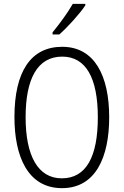

<svg xmlns="http://www.w3.org/2000/svg" viewBox="-20 -967 642 997"><path d="M423 -939V-947H358C331 -900 293 -848 253 -799V-788H288C331 -826 394 -895 423 -939ZM547 -358C547 -572 472 -724 303 -724C140 -724 55 -595 55 -359C55 -157 123 10 302 10C478 10 547 -153 547 -358ZM113 -358C113 -557 174 -673 303 -673C426 -673 488 -562 488 -358C488 -154 428 -41 301 -41C177 -41 113 -158 113 -358Z"/></svg>

Font: Noto Sans Hebrew Condensed Light
Style: Regular
Weight: 300
Width: 3
Designer: Monotype Design Team
Foundry: Monotype Imaging Inc.
Version: Version 2.004